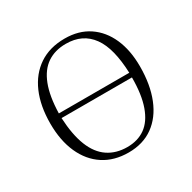

<svg xmlns="http://www.w3.org/2000/svg" viewBox="-125 -645 783 784"><g transform="rotate(-30 266.5 -253.0)"><path d="M268 14Q200 14 151 -18Q102 -50 75.5 -109Q49 -168 49 -248Q49 -331 75.5 -392Q102 -453 152 -486.5Q202 -520 273 -520Q339 -520 386 -488.5Q433 -457 458 -400.5Q483 -344 483 -268Q483 -182 457.5 -118.5Q432 -55 384 -20.5Q336 14 268 14ZM274 -8Q324 -8 359 -33Q394 -58 413 -111Q432 -164 432 -245H100Q104 -164 125 -111.5Q146 -59 184 -33.5Q222 -8 274 -8ZM100 -267H432Q430 -324 419 -368Q408 -412 387 -441Q366 -470 336 -484.5Q306 -499 266 -499Q215 -499 178.5 -474.5Q142 -450 122 -398.5Q102 -347 100 -267Z"/></g></svg>

Font: Literata 60pt ExtraLight
Style: Regular
Weight: 250
Designer: Latin by Veronika Burian and Jose Scaglione. Greek by Irene Vlachou. Cyrillic by Vera Evstafieva.
Foundry: TypeTogether
Version: Version 3.103;gftools[0.9.29]